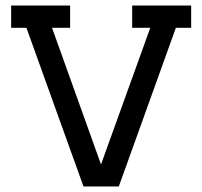

<svg xmlns="http://www.w3.org/2000/svg" viewBox="-20 -670 727 690"><path d="M20 -570V-650H232V-570H167L343 -79L520 -570H455V-650H667V-570H612L407 0H280L75 -570Z"/></svg>

Font: Graduate
Style: Regular
Weight: 400
Version: Version 1.001